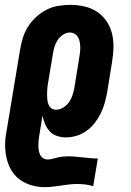

<svg xmlns="http://www.w3.org/2000/svg" viewBox="-20 -558 540 791"><path d="M164 213Q137 213 112 206Q87 199 66 185Q45 171 31 150Q17 129 10 104.5Q3 80 1.5 53.5Q0 27 4 0L63 -355Q67 -379 74.5 -403Q82 -427 96 -449Q110 -471 130 -489Q150 -507 173 -518.5Q196 -530 221 -534Q246 -538 270 -538Q299 -538 327.5 -531.5Q356 -525 379 -510Q402 -495 418 -472Q434 -449 441 -421.5Q448 -394 447.5 -364.5Q447 -335 442 -305L421 -175Q417 -154 411 -132.5Q405 -111 394.5 -90Q384 -69 369.5 -50.5Q355 -32 336 -18.5Q317 -5 295 1.5Q273 8 251 8Q232 8 214.5 2Q197 -4 185 -17Q173 -30 166 -46.5Q159 -63 155 -81L142 -1Q140 9 139 19.5Q138 30 138 40.5Q138 51 139.5 60.5Q141 70 145 79Q149 88 157.5 93.5Q166 99 176 99Q187 99 197.5 96Q208 93 218.5 90.5Q229 88 240 87Q251 86 262 86Q277 86 292 87.5Q307 89 322 90.5Q337 92 352 93.5Q367 95 383 95L364 209Q348 204 331.5 202Q315 200 298 200Q281 200 264.5 202Q248 204 231 206.5Q214 209 197.5 211Q181 213 164 213ZM210 -106Q226 -106 240 -114.5Q254 -123 263.5 -136Q273 -149 278 -164Q283 -179 286 -194L307 -324Q309 -335 310 -345.5Q311 -356 310.5 -366.5Q310 -377 308 -387Q306 -397 301 -405.5Q296 -414 287 -419Q278 -424 268 -424Q253 -424 239.5 -415Q226 -406 217.5 -393Q209 -380 204.5 -365.5Q200 -351 198 -336L179 -222Q177 -213 176 -204.5Q175 -196 174.5 -187Q174 -178 174 -169.5Q174 -161 174.5 -152.5Q175 -144 177 -136Q179 -128 183 -121Q187 -114 194.5 -110Q202 -106 210 -106Z"/></svg>

Font: Iosevka Curly Slab HvObl
Style: Regular
Weight: 900
Italic angle: -9°
Monospace: yes
Designer: Belleve Invis
Foundry: Belleve Invis
Version: Version 11.1.0; ttfautohint (v1.8.3)